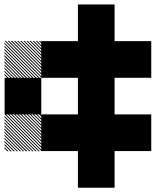

<svg xmlns="http://www.w3.org/2000/svg" viewBox="-21 -687 708 873"><path d="M167.5 -155.8 155.8 -167.5H161.7L167.5 -161.7ZM167.5 -141.7 141.7 -167.5H147.5L167.5 -147.5ZM167.5 -127.5 127.5 -167.5H133.3L167.5 -133.3ZM167.5 -113.3 113.3 -167.5H119.2L167.5 -119.2ZM167.5 -99.2 99.2 -167.5H105L167.5 -105ZM167.5 -85 85 -167.5H90.8L167.5 -90.8ZM167.5 -70.8 70.8 -167.5H76.7L167.5 -76.7ZM167.5 -56.7 56.7 -167.5H62.5L167.5 -62.5ZM167.5 -42.5 42.5 -167.5H48.3L167.5 -48.3ZM167.5 -28.3 28.3 -167.5H34.2L167.5 -34.2ZM167.5 -14.2 14.2 -167.5H20L167.5 -20ZM167.5 0 0 -167.5H5.8L167.5 -5.8ZM154.2 0.8 -0.8 -154.2V-160L160 0.8ZM140 0.8 -0.8 -140V-145.8L145.8 0.8ZM125.8 0.8 -0.8 -125.8V-131.7L131.7 0.8ZM111.7 0.8 -0.8 -111.7V-117.5L117.5 0.8ZM96.7 0.8 -0.8 -96.7V-103.3L103.3 0.8ZM83.3 0.8 -0.8 -83.3V-89.2L89.2 0.8ZM69.2 0.8 -0.8 -69.2V-75L75 0.8ZM55 0.8 -0.8 -55V-60.8L60.8 0.8ZM40.8 0.8 -0.8 -40.8V-46.7L46.7 0.8ZM26.7 0.8 -0.8 -26.7V-32.5L32.5 0.8ZM12.5 0.8 -0.8 -12.5V-18.3L18.3 0.8ZM167.5 -489.2 155.8 -500.8H161.7L167.5 -495ZM167.5 -475 141.7 -500.8H147.5L167.5 -480.8ZM167.5 -460.8 127.5 -500.8H133.3L167.5 -466.7ZM167.5 -446.7 113.3 -500.8H119.2L167.5 -452.5ZM167.5 -432.5 99.2 -500.8H105L167.5 -438.3ZM167.5 -418.3 85 -500.8H90.8L167.5 -424.2ZM167.5 -404.2 70.8 -500.8H76.7L167.5 -410ZM167.5 -390 56.7 -500.8H62.5L167.5 -395.8ZM167.5 -375.8 42.5 -500.8H48.3L167.5 -381.7ZM167.5 -361.7 28.3 -500.8H34.2L167.5 -367.5ZM167.5 -347.5 14.2 -500.8H20L167.5 -353.3ZM167.5 -333.3 0 -500.8H5.8L167.5 -339.2ZM154.2 -332.5 -0.8 -487.5V-493.3L160 -332.5ZM140 -332.5 -0.8 -473.3V-479.2L145.8 -332.5ZM125.8 -332.5 -0.8 -459.2V-465L131.7 -332.5ZM111.7 -332.5 -0.8 -445V-450.8L117.5 -332.5ZM96.7 -332.5 -0.8 -430V-436.7L103.3 -332.5ZM83.3 -332.5 -0.8 -416.7V-422.5L89.2 -332.5ZM69.2 -332.5 -0.8 -402.5V-408.3L75 -332.5ZM55 -332.5 -0.8 -388.3V-394.2L60.8 -332.5ZM40.8 -332.5 -0.8 -374.2V-380L46.7 -332.5ZM26.7 -332.5 -0.8 -360V-365.8L32.5 -332.5ZM12.5 -332.5 -0.8 -345.8V-351.7L18.3 -332.5ZM333.3 0H500V166.7H333.3ZM500 -166.7H666.7V0H500ZM333.3 -166.7H666.7V0H333.3ZM333.3 -166.7H500V166.7H333.3ZM166.7 -166.7H500V0H166.7ZM333.3 -333.3H500V0H333.3ZM0 -333.3H166.7V-166.7H0ZM500 -500H666.7V-333.3H500ZM333.3 -500H666.7V-333.3H333.3ZM333.3 -500H500V-166.7H333.3ZM166.7 -500H500V-333.3H166.7ZM333.3 -666.7H500V-333.3H333.3Z"/></svg>

Font: 0xA000-Pixelated-Mono
Style: Pixelated-Mono
Weight: 400
Version: Version 0.1